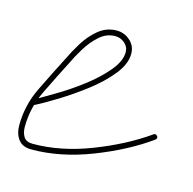

<svg xmlns="http://www.w3.org/2000/svg" viewBox="-56 -327 401 398"><g transform="rotate(15 144.0 -128.0)"><path d="M17 -79Q14 -85 20 -87Q35 -96 61.5 -111.5Q88 -127 115 -147.5Q142 -168 160.5 -190Q179 -212 179 -231Q179 -243 170 -250.5Q161 -258 150 -258Q131 -258 116 -244.5Q101 -231 90 -213Q79 -195 72 -180Q72 -180 72 -180Q72 -180 72 -180Q54 -145 35.5 -107Q17 -69 17 -28Q17 -15 22.5 -6.5Q28 2 42 2Q102 2 166.5 -23Q231 -48 279 -82Q279 -82 279 -82Q279 -82 279 -82Q283 -85 287 -80Q290 -76 285 -72Q236 -37 170 -11.5Q104 14 42 14Q23 14 14 2Q5 -10 5 -28Q5 -71 24 -110Q43 -149 62 -186Q62 -186 62 -186Q62 -186 62 -186Q70 -203 82 -222.5Q94 -242 111 -256Q128 -270 150 -270Q166 -270 178.5 -259Q191 -248 191 -231Q191 -209 172 -185.5Q153 -162 125.5 -141Q98 -120 70.5 -103Q43 -86 25 -77Q20 -74 17 -79Z"/></g></svg>

Font: FRB American Cursive Thin
Style: Italic
Weight: 100
Italic angle: -25°
Version: Version 2.0;Modular Font Editor K font №1